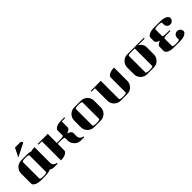

<svg xmlns="http://www.w3.org/2000/svg" viewBox="271 -1914 3147 3147"><g transform="rotate(-45 1844.0 -341.0)"><path d="M77.1 -77.1V-308.1Q77.1 -371.6 122.1 -416.5Q166.5 -460.9 231 -460.9H384.8Q421.4 -460.9 450.2 -448.2Q483.4 -460 538.1 -460.9V-96.2Q538.1 -64 561 -42Q584 -20 615.2 -19V0H538.1Q490.2 0 453.1 -24.9Q417 0 308.1 0H231Q167 0 122.1 -22Q77.1 -43.9 77.1 -77.1ZM231 -38.1Q231 -19 308.1 -19Q384.8 -19 384.8 -38.1V-422.9Q384.8 -441.9 308.1 -441.9Q231 -441.9 231 -422.9ZM231 -527.8 308.1 -682.1H423.8Q439.9 -682.1 451.2 -670.9Q461.9 -660.2 461.9 -644Z M614.7 -441.9V-460.9H845.7V-250H922.9Q999.5 -250 999.5 -269V-384.8Q999.5 -416 1044.9 -439Q1088.4 -460.9 1152.8 -460.9H1230V-441.9H1152.8V-308.1Q1152.8 -263.2 1074.7 -240.2Q1152.8 -217.8 1152.8 -172.9V-96.2Q1152.8 -64.9 1175.8 -42Q1197.3 -20.5 1230 -19V0H1152.8Q1088.4 0 1044.9 -44.9Q999.5 -90.3 999.5 -153.8V-210.9Q999.5 -229.5 922.9 -231H845.7V-77.1Q845.7 -44.9 800.8 -22Q757.3 0 691.9 0V-441.9Z M1306.6 -308.1Q1306.6 -371.6 1351.6 -416.5Q1396 -460.9 1460.4 -460.9H1614.3Q1678.2 -460.9 1723.1 -416Q1767.6 -371.6 1767.6 -308.1V-153.8Q1767.6 -89.8 1722.7 -44.9Q1677.7 0 1614.3 0H1460.4Q1396.5 0 1351.6 -44.9Q1306.6 -89.8 1306.6 -153.8ZM1460.4 -38.1Q1460.4 -19 1537.6 -19Q1614.3 -19 1614.3 -38.1V-422.9Q1614.3 -441.9 1537.6 -441.9Q1460.4 -441.9 1460.4 -422.9Z M1844.2 -441.9V-460.9H2075.2V-38.1Q2075.2 -19 2152.3 -19Q2229 -19 2229 -38.1V-384.8Q2229 -416.5 2274.4 -439Q2318.8 -460.9 2382.3 -460.9V-153.8Q2382.3 -89.8 2337.4 -44.9Q2292.5 0 2229 0H2075.2Q2011.2 0 1966.3 -44.9Q1921.4 -89.8 1921.4 -153.8V-441.9ZM2075.2 -4.9Z M2536.1 -153.8V-308.1Q2536.1 -372.6 2581.1 -416Q2626 -460.9 2689.9 -460.9H3074.2V-441.9H2918.9Q2997.1 -397.9 2997.1 -308.1V-153.8Q2997.1 -89.8 2952.1 -44.9Q2907.2 0 2843.8 0H2689.9Q2626 0 2581.1 -44.9Q2536.1 -89.8 2536.1 -153.8ZM2689.9 -38.1Q2689.9 -19 2767.1 -19Q2843.8 -19 2843.8 -38.1V-441.9H2767.1Q2689.9 -441.9 2689.9 -422.9Z M3150.9 -77.1V-172.9Q3150.9 -218.3 3228.5 -240.2Q3150.9 -262.7 3150.9 -308.1V-384.8Q3150.9 -417 3195.8 -439Q3240.7 -460.9 3304.7 -460.9H3458.5Q3522.9 -460.9 3567.4 -438.5Q3611.8 -416 3611.8 -384.3Q3611.8 -353 3589.4 -330.6Q3566.9 -308.1 3534.7 -308.1Q3502.9 -308.1 3481 -330.1Q3458.5 -352.5 3458.5 -384.8V-422.9Q3458.5 -441.9 3381.8 -441.9Q3304.7 -441.9 3304.7 -422.9V-269Q3304.7 -250 3381.8 -250H3458.5V-231H3381.8Q3304.7 -231 3304.7 -210.9V-38.1Q3304.7 -19 3381.8 -19Q3458.5 -19 3458.5 -38.1V-77.1Q3458.5 -108.4 3481 -130.9Q3503.9 -153.3 3534.7 -153.8Q3566.9 -153.8 3589.8 -130.9Q3611.8 -108.4 3611.8 -76.7Q3611.8 -45.4 3566.9 -22.5Q3522.5 0 3458.5 0H3304.7Q3240.7 0 3195.8 -22Q3150.9 -43.9 3150.9 -77.1Z"/></g></svg>

Font: Hjet
Style: Regular
Weight: 400
Designer: T. Christopher White
Version: Version 1.2